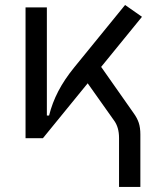

<svg xmlns="http://www.w3.org/2000/svg" viewBox="-20 -547 626 760"><path d="M149.9 0H81.1V-517.6H165.5V-89.8H174.3Q186.5 -139.2 210.7 -185.8Q234.9 -232.4 273.9 -280.3L475.1 -527.3L542 -480.5L380.4 -282.2L508.3 -100.1Q522.9 -80.1 529.3 -60.8Q535.6 -41.5 535.6 -14.6V192.9H451.2V-1Q451.2 -43 431.6 -69.8L327.1 -217.3Z"/></svg>

Font: Cascadia Mono SemiLight
Style: Regular
Weight: 350
Monospace: yes
Designer: Aaron Bell
Foundry: Saja Typeworks
Version: Version 2404.023; ttfautohint (v1.8.4)